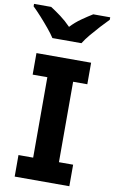

<svg xmlns="http://www.w3.org/2000/svg" viewBox="-145 -1103 688 1159"><g transform="rotate(10 199.5 -523.5)"><path d="M32 0V-132H122V-625H32V-757H367V-625H280V-132H367V0ZM111 -863Q97 -885 71.5 -916Q46 -947 18 -978Q-10 -1009 -34 -1032V-1047H71Q101 -1028 134 -1003.5Q167 -979 198 -947Q228 -979 263 -1003.5Q298 -1028 329 -1047H433V-1032Q411 -1010 383.5 -980Q356 -950 330.5 -919.5Q305 -889 289 -863Z"/></g></svg>

Font: Menbere
Style: Regular
Weight: 400
Designer: Aleme Tadesse
Foundry: Sorkin Type Co
Version: Version 1.000